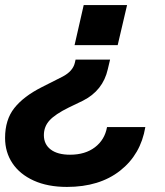

<svg xmlns="http://www.w3.org/2000/svg" viewBox="-51 -520 649 757"><path d="M279 -500H450L413 -342H243ZM374 -247Q355 -163 276 -123L220 -96Q167 -70 144.5 -45.5Q122 -21 122 13Q122 49 149 69.5Q176 90 225 90Q285 90 323.5 60.5Q362 31 371 -19H522Q504 89 422.5 153Q341 217 213 217Q137 217 82 192Q27 167 -2 123.5Q-31 80 -31 24Q-31 -48 5.5 -94Q42 -140 113 -176L196 -218Q236 -239 244 -272L247 -285H383Z"/></svg>

Font: CBA Beacon Sans Extra Bold
Style: Italic
Weight: 800
Italic angle: -13°
Designer: Wei Huang
Foundry: Wei Huang
Version: Version 1.002